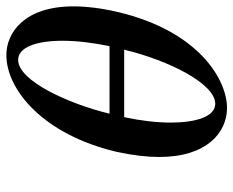

<svg xmlns="http://www.w3.org/2000/svg" viewBox="-85 -636 733 603"><g transform="rotate(-90 281.5 -334.5)"><path d="M106 -334C95 -284 90 -239 90 -201C90 -50 168 12 244 12C332 12 486 -76 546 -334C558 -387 563 -432 563 -470C563 -625 480 -681 410 -681C301 -681 160 -565 106 -334ZM395 -644C435 -644 455 -586 455 -504C455 -460 449 -410 438 -357H226C256 -482 328 -644 395 -644ZM427 -311C393 -170 320 -25 257 -25C217 -25 198 -85 198 -165C198 -209 204 -260 215 -311Z"/></g></svg>

Font: Linux Libertine O
Style: Bold Italic
Weight: 700
Italic angle: -11.5°
Designer: Philipp H. Poll
Foundry: Philipp H. Poll
Version: Version 4.1.0